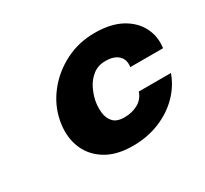

<svg xmlns="http://www.w3.org/2000/svg" viewBox="-102 -598 808 756"><g transform="rotate(-30 302.0 -220.5)"><path d="M308 10Q232 10 183 -21.5Q134 -53 115 -105Q96 -157 108 -220Q120 -283 161 -335.5Q202 -388 263.5 -419.5Q325 -451 398 -451Q470 -451 517.5 -425.5Q565 -400 587 -357.5Q609 -315 602 -264H453Q458 -296 438.5 -315Q419 -334 380 -334Q346 -334 322.5 -315.5Q299 -297 286 -270.5Q273 -244 268 -219Q263 -194 265.5 -167Q268 -140 284 -122Q300 -104 335 -104Q370 -104 397 -119Q424 -134 434 -164H580Q563 -115 524.5 -75.5Q486 -36 430.5 -13Q375 10 308 10Z"/></g></svg>

Font: Teachers
Style: Italic
Weight: 400
Italic angle: -11°
Designer: Alfredo Marco Pradil, Chank Diesel
Version: Version 1.001